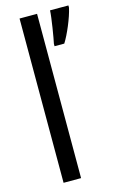

<svg xmlns="http://www.w3.org/2000/svg" viewBox="-118 -809 527 858"><g transform="rotate(-15 145.5 -380.0)"><path d="M146 0V-760H65V0ZM291 -750V-760H206C205 -728 189 -633 184 -611V-600H229C251 -634 282 -707 291 -750Z"/></g></svg>

Font: Noto Sans Telugu ExtraCondensed
Style: Regular
Weight: 400
Width: 2
Designer: Jelle Bosma - Monotype Design Team
Foundry: Monotype Imaging Inc.
Version: Version 2.005